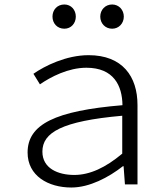

<svg xmlns="http://www.w3.org/2000/svg" viewBox="-20 -822 740 856"><path d="M214 -748C214 -718 235 -694 267 -694C297 -694 318 -718 318 -748C318 -778 297 -802 267 -802C235 -802 214 -778 214 -748ZM427 -748C427 -718 449 -694 480 -694C510 -694 532 -718 532 -748C532 -778 510 -802 480 -802C449 -802 427 -778 427 -748ZM103 -142C103 -38 195 14 298 14C379 14 464 -31 528 -81H531L537 0H593V-354C593 -481 526 -576 375 -576C275 -576 179 -528 129 -493L158 -446C206 -479 284 -520 365 -520C487 -520 525 -440 526 -353C226 -328 103 -268 103 -142ZM525 -137C451 -75 381 -42 311 -42C239 -42 169 -71 169 -146C169 -231 255 -282 525 -306Z"/></svg>

Font: Kawkab Mono Light
Style: Regular
Weight: 300
Monospace: yes
Designer: Abdullah Arif
Foundry: Abdullah Arif
Version: Version 1.000;PS 000.500;hotconv 1.0.88;makeotf.lib2.5.64775